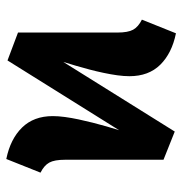

<svg xmlns="http://www.w3.org/2000/svg" viewBox="-3 -585 606 640"><g transform="rotate(90 300.0 -265.0)"><path d="M181.5 13 88.5 -22 186.5 -173 418.5 -544.5 512.5 -507 414 -359ZM510 17Q443.5 3.5 405.2 -35.5Q367 -74.5 367 -138Q367 -156.5 370 -178.5Q373 -200.5 378 -224Q383 -247.5 389 -271.2Q395 -295 401.5 -317.5Q408 -340 414 -359L512.5 -507V-179Q512.5 -143.5 522 -126.2Q531.5 -109 555.5 -97ZM91 -548.5Q157.5 -535 195.8 -496.2Q234 -457.5 234 -393.5Q234 -375 231 -353.2Q228 -331.5 223 -307.8Q218 -284 211.8 -260.5Q205.5 -237 199 -214.5Q192.5 -192 186.5 -173L88.5 -22V-353Q88.5 -388.5 79 -405.8Q69.5 -423 45.5 -435Z"/></g></svg>

Font: Fira Code Light
Style: Bold
Weight: 700
Monospace: yes
Version: Version 5.002